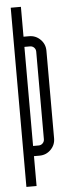

<svg xmlns="http://www.w3.org/2000/svg" viewBox="-59 -743 324 915"><g transform="rotate(-5 103.5 -285.5)"><path d="M104.5 -48.7Q116.2 -48.7 124.1 -56.9Q132 -65 132 -76.2V-495.2Q132 -506.9 124.1 -514.8Q116.2 -522.7 104.5 -522.7H77.9V-48.7ZM77.9 0V142.9H29.2V-714.3H77.9V-571.4H104.5Q136.2 -571.4 158.5 -549.1Q180.8 -526.9 180.8 -495.2V-76.2Q180.8 -44.6 158.5 -22.3Q136.2 0 104.5 0Z"/></g></svg>

Font: Marapfhont
Style: Book
Weight: 400
Version: Version 0.15